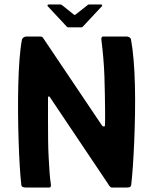

<svg xmlns="http://www.w3.org/2000/svg" viewBox="-20 -836 682 856"><path d="M435 -276Q438 -272 443 -272Q448 -272 448 -278Q449 -309 448.5 -344Q448 -379 447.5 -417.5Q447 -456 445.5 -497Q444 -538 440.5 -578.5Q437 -619 432 -659Q431 -673 439 -673H546Q552 -673 557.5 -669.5Q563 -666 564 -660Q571 -623 575.5 -570.5Q580 -518 581.5 -456.5Q583 -395 582 -331.5Q581 -268 578.5 -207.5Q576 -147 572.5 -96.5Q569 -46 565 -12Q564 -4 558.5 -2Q553 0 546 0H478Q471 0 462 -16L203 -402Q202 -406 198 -406Q194 -406 194 -401Q194 -347 194 -299.5Q194 -252 194.5 -210.5Q195 -169 197 -133.5Q199 -98 201 -67.5Q203 -37 207 -13Q208 0 200 0H95Q89 0 82.5 -2Q76 -4 75 -12Q71 -46 68 -96.5Q65 -147 63 -207.5Q61 -268 60.5 -332Q60 -396 61.5 -457.5Q63 -519 67 -571.5Q71 -624 78 -660Q80 -666 85.5 -669.5Q91 -673 96 -673H161Q170 -673 174 -664ZM285 -714Q280 -714 277 -718L193 -808Q191 -810 192 -813Q193 -816 197 -816H249Q254 -816 258 -812L308 -772Q313 -767 318 -772L369 -812Q372 -816 377 -816H430Q435 -816 435.5 -813Q436 -810 434 -808L350 -718Q347 -714 342 -714Z"/></svg>

Font: Glory
Style: Bold
Weight: 700
Designer: Robert Leuschke
Foundry: Robert Leuschke
Version: Version 1.011